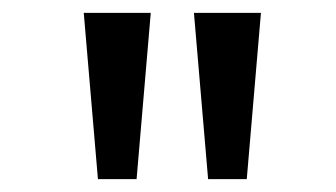

<svg xmlns="http://www.w3.org/2000/svg" viewBox="-20 -749 521 298"><path d="M132 -471H192L214 -729H110ZM303 -471H363L385 -729H281Z"/></svg>

Font: Noto Sans Devanagari SemiCondensed
Style: Regular
Weight: 400
Width: 4
Designer: Jelle Bosma - Monotype Design Team
Foundry: Monotype Imaging Inc.
Version: Version 2.004